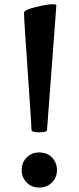

<svg xmlns="http://www.w3.org/2000/svg" viewBox="-20 -860 364 890"><path d="M197.8 -256.8Q196.8 -246.6 161.4 -246.6Q126 -246.6 126 -258.3Q126 -270 124 -297.4Q118.2 -390.6 114.7 -438.5L96.7 -700.7Q91.3 -781.2 91.3 -801.8Q91.3 -816.4 174.8 -834Q206.1 -840.3 223.6 -840.3Q241.2 -840.3 241.2 -835.7Q241.2 -831.1 239.3 -808.6L202.1 -312.5Q199.2 -277.8 197.8 -256.8ZM80.6 -71.8Q80.6 -106.9 103.8 -130.1Q127 -153.3 161.1 -153.3Q216.8 -153.3 237.8 -104.5Q244.1 -89.4 244.1 -71.8Q244.1 -37.6 220.7 -13.7Q197.3 9.3 161.1 9.3Q127 9.3 103.8 -13.9Q80.6 -37.1 80.6 -71.8Z"/></svg>

Font: Quando
Style: Regular
Weight: 400
Version: Version 1.002